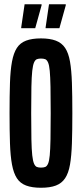

<svg xmlns="http://www.w3.org/2000/svg" viewBox="-20 -877 387 905"><path d="M173 8Q131 8 103 -2.5Q75 -13 59.5 -37Q44 -61 36.5 -101.5Q29 -142 27 -201.5Q25 -261 25 -344Q25 -427 27 -486.5Q29 -546 36.5 -586.5Q44 -627 59.5 -651Q75 -675 103 -685.5Q131 -696 173 -696Q215 -696 243 -685.5Q271 -675 287 -651Q303 -627 310 -586.5Q317 -546 319 -486.5Q321 -427 321 -344Q321 -261 319 -201.5Q317 -142 310 -101.5Q303 -61 287 -37Q271 -13 243.5 -2.5Q216 8 173 8ZM173 -87Q185 -87 193 -90Q201 -93 206.5 -105.5Q212 -118 214.5 -145Q217 -172 218 -220.5Q219 -269 219 -344Q219 -419 218 -467.5Q217 -516 214.5 -543Q212 -570 206.5 -582.5Q201 -595 193 -598Q185 -601 173 -601Q162 -601 154 -598Q146 -595 140.5 -582.5Q135 -570 132 -543Q129 -516 128 -467.5Q127 -419 127 -344Q127 -269 128 -220.5Q129 -172 132 -145Q135 -118 140.5 -105.5Q146 -93 154 -90Q162 -87 173 -87ZM80 -744V-748L96 -857H176V-852L146 -744ZM195 -744V-748L211 -857H290V-852L260 -744Z"/></svg>

Font: Saira UltraCondensed
Style: Bold
Weight: 700
Width: 1
Designer: Hector Gatti with collaboration of the Omnibus-Type team
Foundry: Omnibus-Type
Version: Version 1.101